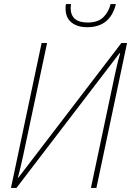

<svg xmlns="http://www.w3.org/2000/svg" viewBox="-20 -926 646 946"><path d="M34 0 185 -714H212L93 -154Q86 -122 81 -102Q76 -82 68 -50H70L578 -714H606L455 0H428L545 -553Q551 -579 554.5 -595.5Q558 -612 562 -627Q566 -642 572 -663L569 -664L61 0ZM410 -792Q361 -792 332 -815.5Q303 -839 303 -885Q303 -896 305 -906H330Q328 -893 328 -888Q328 -815 412 -815Q462 -815 488.5 -840.5Q515 -866 525 -906H551Q523 -792 410 -792Z"/></svg>

Font: Noto Sans SemiCondensed Thin
Style: Italic
Weight: 100
Width: 4
Italic angle: -12°
Designer: Monotype Design Team
Foundry: Monotype Imaging Inc.
Version: Version 2.013; ttfautohint (v1.8.4.7-5d5b)